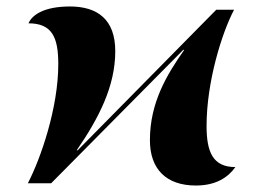

<svg xmlns="http://www.w3.org/2000/svg" viewBox="-20 -566 834 593"><path d="M585 7C648 7 685 -19 707 -50C637 -50 618 -97 618 -177C618 -313 665 -464 703 -536H648L220 -102H217C285 -201 336 -299 336 -408C336 -506 281 -546 196 -546C113 -546 78 -518 68 -494C142 -494 160 -449 160 -368C160 -233 106 -77 66 0H138L546 -412H549C495 -335 443 -249 443 -133C443 -44 493 7 585 7Z"/></svg>

Font: Noto Serif Display ExtraBold
Style: Italic
Weight: 800
Italic angle: -12°
Designer: Monotype Design Team
Foundry: Monotype Imaging Inc.
Version: Version 2.009